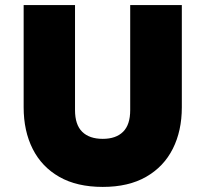

<svg xmlns="http://www.w3.org/2000/svg" viewBox="-20 -720 808 755"><path d="M384 15Q282.5 15 213.2 -24.5Q144 -64 108.5 -134.5Q73 -205 73 -298V-700H275V-287Q275 -229.5 303.2 -201.8Q331.5 -174 384 -174Q436 -174 464 -201.8Q492 -229.5 492 -287V-700H695V-298Q695 -205.5 659.5 -135Q624 -64.5 554.8 -24.8Q485.5 15 384 15Z"/></svg>

Font: Geologica Roman Black
Style: Regular
Weight: 900
Designer: Sindre Bremnes, Frode Helland
Foundry: Monokrom Skriftforlag AS
Version: Version 1.010;gftools[0.9.28]